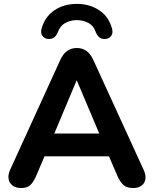

<svg xmlns="http://www.w3.org/2000/svg" viewBox="-20 -961 790 990"><path d="M89.2 8.5Q62.2 8.5 45.2 -4Q28.2 -16.5 24.4 -37.8Q20.5 -59 32.2 -85.5L290.5 -651.2Q305.5 -684.2 327 -698.9Q348.5 -713.5 376.5 -713.5Q403.8 -713.5 425.1 -698.9Q446.5 -684.2 461.5 -651.2L720.5 -85.5Q733.2 -58.8 729.6 -37.1Q726 -15.5 709.6 -3.5Q693.2 8.5 667.2 8.5Q634.8 8.5 616.9 -6.9Q599 -22.2 585 -55L524.2 -196.2L584.8 -155H166.5L227 -196.2L167 -55Q152.2 -21.5 136.2 -6.5Q120.2 8.5 89.2 8.5ZM374.5 -545.2 244 -234.2 217 -272.5H534.2L508 -234.2L376.5 -545.2ZM225.8 -760.2Q208.2 -762.5 198.2 -777Q188.2 -791.5 194.5 -813.8Q211.5 -875 260.6 -908Q309.8 -941 376 -941Q442.2 -941 491.8 -908Q541.2 -875 557.5 -813.8Q564 -791.8 554 -777.1Q544 -762.5 526.2 -760.2Q510 -758.8 499.9 -763.8Q489.8 -768.8 484 -777Q478.2 -785.2 474.5 -793.2Q463.8 -827.5 436.2 -842.4Q408.8 -857.2 376 -857.2Q344.2 -857.2 316.8 -842.4Q289.2 -827.5 277.5 -793.2Q274 -785.2 268.1 -777Q262.2 -768.8 252.1 -763.9Q242 -759 225.8 -760.2Z"/></svg>

Font: Nunito ExtraLight
Style: Regular
Weight: 200
Designer: Vernon Adams
Foundry: Vernon Adams
Version: Version 3.602;April 4, 2023;FontCreator 14.0.0.2856 64-bit